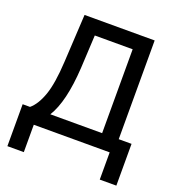

<svg xmlns="http://www.w3.org/2000/svg" viewBox="-154 -831 1037 1126"><g transform="rotate(20 364.5 -268.0)"><path d="M18.6 -90.8H64.5Q105 -124.5 130.9 -198Q156.7 -271.5 164.1 -408.2L180.7 -707H618.2V-90.8H698.2V169.9H594.7V0H121.1V170.9H18.6ZM514.6 -90.8V-614.3H278.3L267.6 -408.2Q254.9 -192.9 191.4 -90.8Z"/></g></svg>

Font: Pretendard Medium
Style: Regular
Weight: 500
Designer: Base glyphs from Inter by Rasmus Andersson; Hangeul glyphs from Noto Sans CJK(Source Han Sans) by Jang Soo-young and Kan
Foundry: Kil Hyung-jin
Version: Version 1.309